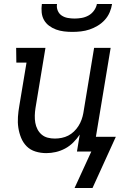

<svg xmlns="http://www.w3.org/2000/svg" viewBox="-20 -760 640 963"><path d="M343 -600Q322 -600 301 -602.5Q280 -605 261 -612Q242 -619 226 -631Q210 -643 200.5 -660Q191 -677 189 -698Q187 -719 190 -740H266Q263 -723 269.5 -707Q276 -691 289.5 -682Q303 -673 320 -670Q337 -667 354 -667Q371 -667 389 -670Q407 -673 423.5 -682Q440 -691 451.5 -707Q463 -723 466 -740H542Q539 -719 530 -698Q521 -677 505.5 -660Q490 -643 470 -631Q450 -619 429 -612Q408 -605 386 -602.5Q364 -600 343 -600ZM444 183H354L438 0H366L380 -85Q366 -64 347.5 -45.5Q329 -27 306.5 -15Q284 -3 260 2.5Q236 8 212 8Q184 8 158 0Q132 -8 114 -26Q96 -44 86 -68.5Q76 -93 72 -119.5Q68 -146 70 -174Q72 -202 77 -230L113 -446H62L61 -520H208L158 -218Q155 -199 154.5 -180.5Q154 -162 157 -144.5Q160 -127 168 -111.5Q176 -96 189 -85Q202 -74 219 -69.5Q236 -65 255 -65Q272 -65 289.5 -68.5Q307 -72 322.5 -80Q338 -88 351 -100.5Q364 -113 373.5 -128Q383 -143 389 -159.5Q395 -176 398 -193L452 -520H535L461 -74H561Z"/></svg>

Font: Iosevka Plex Etoile
Style: Italic
Weight: 400
Italic angle: -9°
Designer: Belleve Invis
Foundry: Belleve Invis
Version: Version 25.1.1; ttfautohint (v1.8.4)